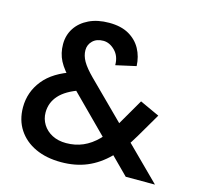

<svg xmlns="http://www.w3.org/2000/svg" viewBox="-105 -822 971 945"><g transform="rotate(15 380.5 -349.0)"><path d="M612 0 234 -379Q184 -429 164.5 -467Q145 -505 145 -551Q145 -597 168.5 -633Q192 -669 235.5 -690Q279 -711 338 -711Q399 -711 439 -688Q479 -665 500 -626.5Q521 -588 523 -540L420 -517Q420 -563 392.5 -590.5Q365 -618 333 -618Q299 -618 279 -598.5Q259 -579 259 -551Q259 -523 275 -495Q291 -467 329 -429L761 0ZM285 13Q210 13 154 -13Q98 -39 66.5 -87Q35 -135 35 -200Q35 -278 84 -339Q133 -400 233 -431L274 -444L335 -369L287 -353Q216 -329 182.5 -291.5Q149 -254 149 -204Q149 -171 166 -143.5Q183 -116 213.5 -100Q244 -84 285 -84Q331 -84 370.5 -101Q410 -118 444.5 -153Q479 -188 509 -240L589 -378L689 -332L617 -209Q574 -135 524.5 -85.5Q475 -36 416.5 -11.5Q358 13 285 13Z"/></g></svg>

Font: Parkinsans Medium
Style: Regular
Weight: 500
Designer: Red Stone, Indian Type Foundry
Foundry: Indian Type Foundry
Version: Version 1.000